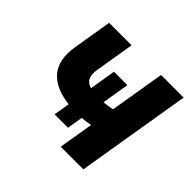

<svg xmlns="http://www.w3.org/2000/svg" viewBox="-135 -703 861 861"><g transform="rotate(45 295.5 -273.0)"><path d="M360.8 -406.6H275.9L255.3 -281.6C220.5 -291.9 209.9 -315.7 217 -360.1L247.9 -546.2H105.5L74.6 -360.1C54.3 -236.9 115.8 -174 235.4 -159.8L222.7 -83.1H307.5L320 -157.7C336.6 -159.1 354.8 -161.6 372.2 -165.1L344.8 0H488.3L578.8 -545.5H435.4L392 -284.4C373.9 -280.5 356.9 -278.1 339.5 -276.6Z"/></g></svg>

Font: Magic Ui Pro
Style: Bold Italic
Weight: 700
Italic angle: -9.39999°
Designer: Stefan Endress, Andreas Faust
Version: Version 1.000;FEAKit 1.0